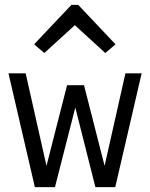

<svg xmlns="http://www.w3.org/2000/svg" viewBox="-20 -773 620 793"><path d="M124 0 15 -470H86L172 -88L257 -421H327L412 -88L498 -470H565L456 0H374L291 -329L207 0ZM163 -554 121 -590 275 -753H303L457 -590L415 -554L289 -669Z"/></svg>

Font: Sometype Mono
Style: Regular
Weight: 400
Monospace: yes
Designer: Ryoichi Tsunekawa
Foundry: Dharma Type
Version: Version 1.000; ttfautohint (v1.8.3)